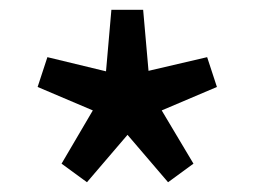

<svg xmlns="http://www.w3.org/2000/svg" viewBox="-20 -821 524 393"><path d="M158 -448 241 -545 324 -448 376 -486 311 -595 424 -643 404 -704 284 -676 273 -801H208L197 -675L77 -704L57 -643L170 -595L106 -486Z"/></svg>

Font: Spoqa Han Sans Neo Medium
Style: Regular
Weight: 500
Designer: [Spoqa Han Sans Neo] Dong-huui Kim  Younghwa Kang  Yujin Lee  [Noto Sans] Ryoko NISHIZUKA  (kana & ideographs); Paul D. 
Foundry: Spoqa (http://www.spoqa-han-sans.com)
Version: Version 1.000